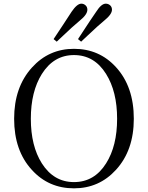

<svg xmlns="http://www.w3.org/2000/svg" viewBox="-20 -1010 806 1046"><path d="M383 16Q245 16 154 -84Q57 -189 57 -363Q57 -535 154 -642Q246 -744 383 -744Q521 -744 612 -644Q709 -538 709 -363Q709 -191 612 -85Q520 16 383 16ZM383 -18Q494 -18 558 -120Q618 -215 618 -363Q618 -511 558 -607Q494 -710 383 -710Q273 -710 208 -607Q148 -511 148 -363Q148 -215 208 -120Q273 -18 383 -18ZM289 -783 272 -797Q289 -824 325 -877Q356 -924 370 -946Q400 -990 423 -990Q436 -990 446 -981Q456 -972 456 -957Q456 -931 415 -898Q377 -867 305 -798Q294 -788 289 -783ZM422 -783 405 -797Q426 -830 468 -893Q493 -929 504 -946Q532 -990 556 -990Q570 -990 580 -981Q590 -972 590 -957Q590 -932 548 -898Q516 -872 456 -815Q433 -794 422 -783Z"/></svg>

Font: GenRyuMin TW R
Style: Regular
Weight: 400
Version: Version 1.501;PS 1;hotconv 16.6.51;makeotf.lib2.5.65220